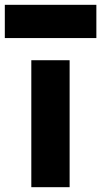

<svg xmlns="http://www.w3.org/2000/svg" viewBox="-79 -777 420 797"><path d="M51 0V-527H210V0ZM-59 -619V-757H321V-619Z"/></svg>

Font: Onest ExtraBold
Style: Regular
Weight: 800
Designer: Dmitri Voloshin, Andrey Kudryavtsev
Foundry: Dmitri Voloshin, Andrey Kudryavtsev
Version: Version 1.000;gftools[0.9.33]